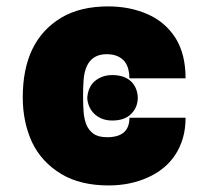

<svg xmlns="http://www.w3.org/2000/svg" viewBox="-20 -558 638 588"><path d="M312.5 9.9Q226.2 9.9 168 -24.9Q107.2 -61.4 78.1 -122.5Q49.7 -184.3 49.7 -259.9Q49.7 -432.9 167.3 -503.6Q225.5 -538.4 311.1 -538.4Q377.8 -538.4 431.8 -514.6Q486.5 -490.8 518.5 -440Q548.3 -391.3 548.3 -318.2H376.4Q376.4 -332.4 373 -345.9Q369.7 -359.4 361.7 -369.5Q353.7 -379.6 340.2 -385.8Q326.7 -392 306.8 -392Q241.1 -392 235.8 -310Q235.1 -299 234.7 -287.6Q234.4 -276.3 234.4 -264.2Q234.4 -237.6 236 -215.7Q237.6 -193.9 244.3 -176.8Q251.1 -159.8 265.8 -148.8Q280.5 -137.8 308.2 -137.8Q376.4 -137.8 376.4 -197.4H548.3Q548.3 -162.6 539.8 -134.1Q531.2 -105.5 516 -82.7Q500.7 -60 479.6 -43Q458.5 -25.9 432.9 -14.6Q378.9 9.9 312.5 9.9ZM323.9 -188.9Q305.8 -188.9 291.9 -194.6Q278.1 -200.3 268.3 -209.9Q258.5 -219.5 253.2 -232.1Q247.9 -244.7 247.2 -258.5Q250 -293 271.3 -310.4Q293.3 -328.1 323.9 -328.1Q343 -328.1 357.4 -323Q371.8 -317.8 381.6 -308.4Q391.3 -299 396.5 -286.2Q401.6 -273.4 402 -258.5Q401.6 -228.3 381 -208.5Q361.2 -188.9 323.9 -188.9Z"/></svg>

Font: Linik Sans Black
Style: Regular
Weight: 900
Designer: Fonts by Rasmus Andersson / Changes by Cristiano Sobral with parts from Marc Monis
Foundry: rsms
Version: Version 3.020; ttfautohint (v1.6)